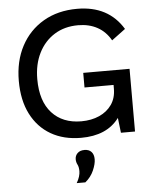

<svg xmlns="http://www.w3.org/2000/svg" viewBox="-63 -772 865 1086"><g transform="rotate(-5 369.5 -229.0)"><path d="M419 -356H682V0H602L592 -85Q556 -37 502 -14Q448 9 376 9Q277 9 204.5 -33Q132 -75 92 -153.5Q52 -232 52 -342Q52 -454 97 -539Q142 -624 224 -672Q306 -720 416 -720Q593 -720 676 -583L598 -525Q569 -576 522 -601.5Q475 -627 413 -627Q336 -627 278.5 -591Q221 -555 189 -491Q157 -427 157 -343Q157 -218 218 -151Q279 -84 385 -84Q442 -84 487 -104Q532 -124 558 -161.5Q584 -199 584 -252V-273H419ZM328 262Q339 243 344 226.5Q349 210 349 196Q349 172 341.5 158Q334 144 334 127Q334 107 348 93Q362 79 388 79Q413 79 427 94Q441 109 441 136Q441 163 425 199.5Q409 236 377 262Z"/></g></svg>

Font: Livvic Medium
Style: Regular
Weight: 500
Designer: Jacques Le Bailly, Baron von Fonthausen
Version: Version 1.001; ttfautohint (v1.8.2)